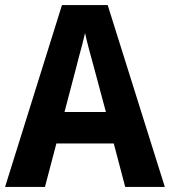

<svg xmlns="http://www.w3.org/2000/svg" viewBox="-20 -736 669 756"><path d="M473 0 428 -171H202L157 0H0L224 -716H404L629 0ZM349 -474Q341 -503 331 -540Q321 -577 315 -606Q311 -588 304 -561.5Q297 -535 290.5 -511Q284 -487 281 -474L234 -295H397Z"/></svg>

Font: Noto Sans Tamil SemiCondensed
Style: Bold
Weight: 700
Width: 4
Designer: Jelle Bosma - Monotype Design Team
Foundry: Monotype Imaging Inc.
Version: Version 2.004; ttfautohint (v1.8.4.7-5d5b)